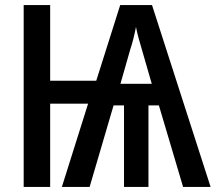

<svg xmlns="http://www.w3.org/2000/svg" viewBox="-20 -734 847 754"><path d="M577 -714 807 0H699L604 -320H563V0H467V-320H426L332 0H223L326 -327H177V0H73V-714H177V-417H358L452 -714ZM514 -628Q510 -607 504 -583Q498 -559 491 -538L453 -405H576L537 -540Q531 -560 524.5 -583.5Q518 -607 514 -628Z"/></svg>

Font: Avrile Sans Condensed Medium
Style: Regular
Weight: 500
Width: 3
Designer: Monotype Design Team
Foundry: Monotype Imaging Inc.
Version: Version 2.001;September 10, 2019;FontCreator 11.5.0.2425 64-